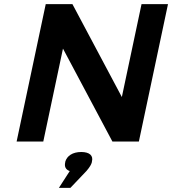

<svg xmlns="http://www.w3.org/2000/svg" viewBox="-20 -690 839 936"><path d="M203 -670 61 0H191L287 -453L528 0H657L799 -670H670L574 -217L333 -670ZM267 226H323L402 143C418 124 425 112 428 100V98C436 69 417 51 376 51C334 51 306 70 298 99V101C293 122 300 137 320 144Z"/></svg>

Font: LT Wave Text Bold Italic
Style: Regular
Weight: 700
Designer: Daniel Lyons
Version: Version 2.5 (Glyphs App)